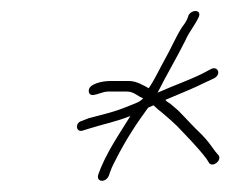

<svg xmlns="http://www.w3.org/2000/svg" viewBox="-20 -524 415 346"><path d="M213 -378H178C165 -378 138 -373 140 -359C142 -345 162 -359 174 -359H209C222 -359 228 -350 238 -347C233 -340 219 -336 212 -333C186 -322 166 -318 140 -311L127 -306C114 -302 117 -284 130 -289L143 -293C169 -301 190 -305 215 -315C196 -284 170 -247 157 -209C153 -196 170 -194 176 -207C180 -219 182 -224 189 -237C206 -271 227 -303 247 -330L256 -334C257 -334 257 -334 258 -333C262 -329 267 -325 272 -321L286 -309L299 -297C317 -278 336 -259 352 -238L357 -230C364 -222 380 -235 374 -244L368 -251C363 -258 363 -258 357 -266C353 -271 349 -276 344 -281C329 -295 315 -311 301 -325L287 -337C284 -339 280 -341 278 -344C308 -357 325 -363 351 -376L366 -383C379 -390 373 -405 361 -400L346 -392C320 -379 293 -370 264 -357C280 -389 298 -419 314 -451C321 -467 331 -478 338 -493C344 -506 327 -508 320 -497C317 -487 314 -483 308 -475C296 -456 288 -436 276 -415C267 -399 259 -381 248 -365C239 -370 226 -378 213 -378Z"/></svg>

Font: Electronic
Style: ExThnIt
Weight: 100
Version: Version 1.011